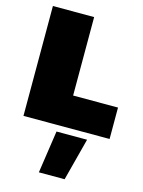

<svg xmlns="http://www.w3.org/2000/svg" viewBox="-136 -723 811 1087"><g transform="rotate(15 270.0 -179.0)"><path d="M35.2 0V-644H276.9V-184.1H540V0ZM202.1 286.1 238.8 37.1H418L353 286.1Z"/></g></svg>

Font: Kanit Black
Style: Regular
Weight: 900
Designer: Katatrad Team
Foundry: CadsonDemak
Version: Version 1.000;PS 001.000;hotconv 1.0.88;makeotf.lib2.5.64775